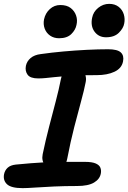

<svg xmlns="http://www.w3.org/2000/svg" viewBox="-30 -963 665 994"><path d="M168 -557Q127 -557 113 -576Q99 -595 104 -622Q109 -646 128.5 -662.5Q148 -679 181 -683Q237 -691 298 -696.5Q359 -702 419 -705Q479 -708 530 -708Q578 -708 595.5 -691.5Q613 -675 607 -645Q600 -609 562.5 -591.5Q525 -574 471 -574Q416 -574 375.5 -572.5Q335 -571 304 -568.5Q273 -566 249.5 -563.5Q226 -561 206.5 -559Q187 -557 168 -557ZM259 -88Q222 -88 203 -109Q184 -130 191 -165Q206 -237 224 -306Q242 -375 258.5 -438Q275 -501 285 -552Q292 -585 306 -601Q320 -617 348 -617Q381 -617 401 -593Q421 -569 413 -535Q406 -498 390 -439.5Q374 -381 354.5 -305.5Q335 -230 318 -141Q308 -88 259 -88ZM87 11Q28 11 6.5 -9Q-15 -29 -9 -61Q-5 -81 9.5 -94.5Q24 -108 52 -111Q95 -115 130.5 -118Q166 -121 198.5 -122.5Q231 -124 263.5 -124.5Q296 -125 331.5 -125Q367 -125 410 -125Q447 -125 466 -116.5Q485 -108 490 -94Q495 -80 492 -65Q487 -36 457 -18Q427 0 369 0Q305 0 249.5 2.5Q194 5 152 8Q110 11 87 11ZM519 -770Q481 -770 459.5 -799Q438 -828 447 -871Q453 -902 478.5 -922.5Q504 -943 535 -943Q565 -943 584.5 -927.5Q604 -912 611 -888.5Q618 -865 613 -841Q609 -817 585.5 -793.5Q562 -770 519 -770ZM276 -765Q249 -765 229.5 -778.5Q210 -792 201.5 -814.5Q193 -837 198 -863Q205 -895 228 -916Q251 -937 282 -937Q316 -937 336 -921.5Q356 -906 364 -882.5Q372 -859 366 -834Q361 -808 339 -786.5Q317 -765 276 -765Z"/></svg>

Font: Shantell Sans Light SemiBold
Style: Italic
Weight: 600
Italic angle: -11°
Version: Version 1.011;[c5ecc13dd]